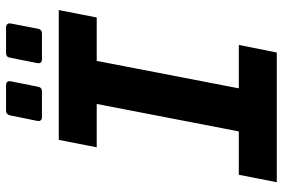

<svg xmlns="http://www.w3.org/2000/svg" viewBox="-172 -774 945 642"><g transform="rotate(-90 301.0 -452.5)"><path d="M231 -785.2Q223.1 -785.2 220 -789.6Q216.8 -793.9 218.3 -801.3L236.8 -892.1Q239.7 -905.3 252.4 -905.3H337.9Q345.7 -905.3 348.9 -900.9Q352.1 -896.5 350.6 -889.2L332.5 -798.3Q330.1 -785.2 316.9 -785.2ZM424.3 -785.2Q416.5 -785.2 413.3 -789.6Q410.2 -793.9 411.6 -801.3L429.7 -892.1Q431.6 -905.3 445.3 -905.3H530.8Q538.1 -905.3 541.7 -900.9Q545.4 -896.5 543.9 -889.2L526.4 -798.3Q523.9 -785.2 510.7 -785.2ZM38.1 -127H183.1L274.9 -602.1H129.9L154.8 -729H588.9L564 -602.1H418.9L327.1 -127H472.2L446.8 0H13.2Z"/></g></svg>

Font: Hack
Style: Bold Italic
Weight: 700
Italic angle: -11°
Monospace: yes
Designer: Christopher Simpkins
Foundry: Christopher Simpkins
Version: Version 2.017; ttfautohint (v1.4.1) -l 4 -r 80 -G 350 -x 0 -